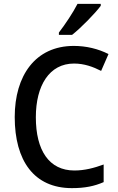

<svg xmlns="http://www.w3.org/2000/svg" viewBox="-20 -961 609 991"><path d="M500 -931V-941H380C357 -896 317 -836 284 -793V-781H352C398 -817 472 -893 500 -931ZM362 -633C415 -633 461 -616 502 -595L540 -682C487 -709 425 -724 361 -724C162 -724 56 -570 56 -357C56 -131 156 10 351 10C418 10 467 0 515 -21V-112C466 -94 417 -81 364 -81C233 -81 165 -185 165 -356C165 -520 235 -633 362 -633Z"/></svg>

Font: Noto Sans Arabic SemCond Med
Style: Regular
Weight: 500
Width: 4
Designer: Monotype Design Team, Nadine Chahine, Nizar Qandah and Khaled Hosny
Foundry: Monotype Imaging Inc.
Version: Version 2.012